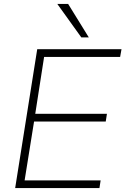

<svg xmlns="http://www.w3.org/2000/svg" viewBox="-20 -955 637 975"><path d="M57 0 169 -705H597L590 -666H204L159 -377H523L517 -338H153L105 -39H491L485 0ZM393 -765 271 -935H326L431 -765Z"/></svg>

Font: Mulish ExtraLight
Style: Italic
Weight: 200
Italic angle: -9°
Designer: Vernon Adams
Foundry: Vernon Adams
Version: Version 3.603